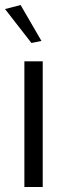

<svg xmlns="http://www.w3.org/2000/svg" viewBox="-23 -744 265 764"><path d="M102 -573 -3 -708 59 -724 142 -581ZM74 0V-500H147V0Z"/></svg>

Font: Arsenal SC
Style: Regular
Weight: 400
Designer: Andrij Shevchenko
Foundry: Stairsfor
Version: Version 2.001; ttfautohint (v1.8.4.7-5d5b)